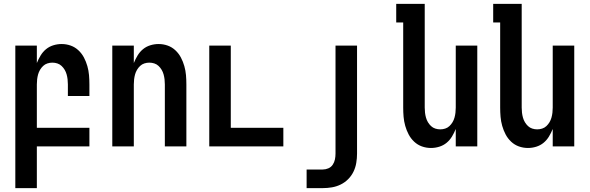

<svg xmlns="http://www.w3.org/2000/svg" viewBox="-20 -755 3040 990"><path d="M59 215V-520H170V-430Q178 -450 189.5 -469Q201 -488 217.5 -501.5Q234 -515 255 -521.5Q276 -528 298 -528Q322 -528 344.5 -520Q367 -512 384.5 -495.5Q402 -479 413 -458Q424 -437 430.5 -414Q437 -391 439 -367.5Q441 -344 441 -320V-260H330V-320Q330 -333 328.5 -346Q327 -359 323.5 -371.5Q320 -384 313.5 -395Q307 -406 297.5 -415Q288 -424 275.5 -428Q263 -432 250 -432Q237 -432 224.5 -428Q212 -424 202.5 -415Q193 -406 186.5 -395Q180 -384 176.5 -371.5Q173 -359 171.5 -346Q170 -333 170 -320V-96H441V0H170V215Z M559 0V-520H670V-430Q678 -450 689.5 -469Q701 -488 717.5 -501.5Q734 -515 755 -521.5Q776 -528 798 -528Q822 -528 844.5 -520Q867 -512 884.5 -495.5Q902 -479 913 -458Q924 -437 930.5 -414Q937 -391 939 -367.5Q941 -344 941 -320V0H830V-320Q830 -333 828.5 -346Q827 -359 823.5 -371.5Q820 -384 813.5 -395Q807 -406 797.5 -415Q788 -424 775.5 -428Q763 -432 750 -432Q737 -432 724.5 -428Q712 -424 702.5 -415Q693 -406 686.5 -395Q680 -384 676.5 -371.5Q673 -359 671.5 -346Q670 -333 670 -320V0Z M1059 0V-520H1170V-96H1441V0Z M1561 215V119H1644Q1659 119 1673 113Q1687 107 1695.5 94.5Q1704 82 1707 67Q1710 52 1710 37V-520H1821V37Q1821 61 1817 85Q1813 109 1802.5 130.5Q1792 152 1775 169Q1758 186 1736.5 196.5Q1715 207 1691.5 211Q1668 215 1644 215Z M2202 8Q2178 8 2155.5 0Q2133 -8 2115.5 -24.5Q2098 -41 2087 -62Q2076 -83 2069.5 -106Q2063 -129 2061 -152.5Q2059 -176 2059 -200V-639H2023V-735H2170V-200Q2170 -187 2171.5 -174Q2173 -161 2176.5 -148.5Q2180 -136 2186.5 -125Q2193 -114 2202.5 -105Q2212 -96 2224.5 -92Q2237 -88 2250 -88Q2263 -88 2275.5 -92Q2288 -96 2297.5 -105Q2307 -114 2313.5 -125Q2320 -136 2323.5 -148.5Q2327 -161 2328.5 -174Q2330 -187 2330 -200V-520H2441V0H2330V-90Q2322 -70 2310.5 -51Q2299 -32 2282.5 -18.5Q2266 -5 2245 1.5Q2224 8 2202 8Z M2702 8Q2678 8 2655.5 0Q2633 -8 2615.5 -24.5Q2598 -41 2587 -62Q2576 -83 2569.5 -106Q2563 -129 2561 -152.5Q2559 -176 2559 -200V-639H2523V-735H2670V-200Q2670 -187 2671.5 -174Q2673 -161 2676.5 -148.5Q2680 -136 2686.5 -125Q2693 -114 2702.5 -105Q2712 -96 2724.5 -92Q2737 -88 2750 -88Q2763 -88 2775.5 -92Q2788 -96 2797.5 -105Q2807 -114 2813.5 -125Q2820 -136 2823.5 -148.5Q2827 -161 2828.5 -174Q2830 -187 2830 -200V-520H2941V0H2830V-90Q2822 -70 2810.5 -51Q2799 -32 2782.5 -18.5Q2766 -5 2745 1.5Q2724 8 2702 8Z"/></svg>

Font: Iosevka Fixed
Style: Bold
Weight: 700
Monospace: yes
Designer: Belleve Invis
Foundry: Belleve Invis
Version: Version 32.3.0